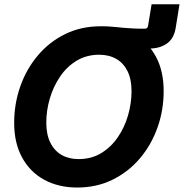

<svg xmlns="http://www.w3.org/2000/svg" viewBox="-20 -861 855 893"><path d="M440.4 -645 456.1 -738.8Q476.6 -738.8 491.9 -737.5Q507.3 -736.3 522 -734.9Q536.6 -733.4 554.4 -731.7Q572.3 -730 596.2 -728.8Q620.1 -727.5 653.8 -727.5Q666 -727.5 668.5 -740.2L685.1 -841.3H814.9L796.9 -730Q788.6 -680.7 755.6 -658Q722.7 -635.3 674.8 -635.3Q649.9 -635.3 627 -636.7Q604 -638.2 578.1 -640.1Q552.2 -642.1 519 -643.6Q485.8 -645 440.4 -645ZM339.4 11.2Q252 11.2 185.8 -24.9Q119.6 -61 82.8 -128.4Q45.9 -195.8 45.9 -289.6Q45.9 -377.9 74.2 -458.7Q102.5 -539.6 155.8 -602.8Q209 -666 283 -702.4Q356.9 -738.8 447.8 -738.8Q535.2 -738.8 601.1 -702.6Q667 -666.5 704.1 -599.4Q741.2 -532.2 741.2 -437.5Q741.2 -348.1 712.4 -267.3Q683.6 -186.5 630.1 -123.8Q576.7 -61 502.9 -24.9Q429.2 11.2 339.4 11.2ZM345.7 -121.1Q405.3 -121.1 450.9 -148.9Q496.6 -176.8 528.1 -222.9Q559.6 -269 575.7 -325Q591.8 -380.9 591.8 -437Q591.8 -492.2 573.2 -529.8Q554.7 -567.4 521 -586.9Q487.3 -606.4 441.4 -606.4Q382.3 -606.4 336.4 -578.6Q290.5 -550.8 259.3 -504.6Q228 -458.5 211.7 -402.8Q195.3 -347.2 195.3 -290.5Q195.3 -235.8 213.9 -198Q232.4 -160.2 266.1 -140.6Q299.8 -121.1 345.7 -121.1Z"/></svg>

Font: Inter 28pt
Style: Bold Italic
Weight: 700
Italic angle: -9.3988°
Designer: Rasmus Andersson
Foundry: rsms
Version: Version 4.001;git-66647c0bb